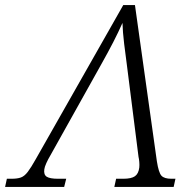

<svg xmlns="http://www.w3.org/2000/svg" viewBox="-69 -734 766 754"><path d="M-49 0 -42 -32H-24Q-1 -32 13 -37Q27 -42 40 -59Q53 -76 72 -110L415 -714H461L547 -101Q554 -56 565 -44Q576 -32 604 -32H620L613 0H380L387 -32H415Q447 -32 461 -42Q475 -52 478 -76Q479 -86 478 -98Q477 -110 475 -118L430 -473Q424 -517 418.5 -562.5Q413 -608 412 -644Q396 -608 376 -569Q356 -530 329 -482L129 -124Q120 -109 113 -93.5Q106 -78 105 -69Q102 -48 114.5 -40Q127 -32 159 -32H191L183 0Z"/></svg>

Font: Noto Serif Light
Style: Italic
Weight: 300
Italic angle: -12°
Designer: Monotype Design Team
Foundry: Monotype Imaging Inc.
Version: Version 2.013